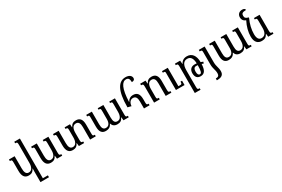

<svg xmlns="http://www.w3.org/2000/svg" viewBox="133 -2283 5950 4049"><g transform="rotate(-30 3108.0 -258.0)"><path d="M224 11C291 11 330 -16 361 -78H365C364 -54 363 -29 363 -5V254H570V208H447V-760H310V-722C356 -722 363 -716 363 -655V-214C363 -122 332 -44 255 -44C187 -44 164 -102 164 -195V-492H26V-454C73 -454 79 -448 79 -389V-183C79 -48 130 11 224 11Z M763 11C830 11 869 -16 900 -78H904L912 0H1039V-38C995 -38 986 -44 986 -103V-492H849V-454C895 -454 902 -448 902 -387V-214C902 -122 871 -44 794 -44C726 -44 703 -102 703 -195V-492H565V-454C612 -454 618 -448 618 -389V-183C618 -48 669 11 763 11Z M1803 -104V-315C1803 -443 1756 -502 1658 -502C1593 -502 1554 -479 1521 -415H1517L1512 -492H1381V-454C1430 -454 1435 -448 1435 -391V-214C1435 -122 1404 -44 1327 -44C1259 -44 1236 -102 1236 -195V-492H1098V-454C1145 -454 1151 -448 1151 -389V-183C1151 -48 1202 11 1296 11C1363 11 1402 -16 1433 -78H1437L1445 0H1572V-38C1528 -38 1519 -44 1519 -103V-278C1519 -376 1549 -446 1627 -446C1695 -446 1718 -390 1718 -304V0H1856V-38C1808 -38 1803 -44 1803 -104Z M2468 -492V-457C2517 -457 2520 -449 2520 -391V-213C2520 -120 2489 -46 2413 -46C2349 -46 2325 -92 2325 -187V-492H2187V-457C2236 -457 2240 -450 2240 -391V-199C2240 -111 2210 -45 2132 -45C2066 -45 2044 -95 2044 -187V-492H1907V-454C1955 -454 1960 -450 1960 -393V-175C1960 -50 2006 10 2101 10C2167 10 2219 -17 2246 -81H2251C2269 -23 2310 10 2382 10C2447 10 2490 -13 2519 -79H2523L2531 0H2659V-36C2611 -36 2606 -44 2606 -99V-492Z M2827 -173C2831 -248 2869 -308 2936 -308C3006 -308 3030 -257 3030 -166V0H3166V-38C3121 -38 3115 -44 3115 -107V-177C3115 -303 3069 -363 2966 -363C2906 -363 2861 -334 2830 -276H2826C2837 -598 2909 -722 3006 -722C3061 -722 3086 -692 3087 -609C3134 -609 3160 -628 3160 -665C3160 -723 3110 -767 3019 -767C2851 -767 2740 -612 2740 -195Z M3697 -38C3650 -38 3644 -44 3644 -104V-315C3644 -443 3597 -502 3500 -502C3435 -502 3395 -479 3362 -415H3358L3351 -492H3221V-454C3268 -454 3276 -447 3276 -391V0H3414V-38C3366 -38 3361 -43 3361 -102V-278C3361 -376 3390 -446 3469 -446C3537 -446 3559 -393 3559 -304V0H3697ZM4018 -106H3980C3980 -48 3973 -44 3931 -44H3893V-492H3752V-454H3767C3802 -454 3808 -449 3808 -409V0H4018Z M4121 254H4261V218C4212 218 4206 212 4206 149V-248C4206 -374 4248 -452 4340 -452C4425 -452 4464 -392 4469 -268C4452 -270 4436 -271 4419 -271C4336 -271 4284 -222 4284 -132C4284 -39 4327 10 4409 10C4501 10 4546 -55 4552 -206C4567 -201 4581 -196 4594 -190L4608 -229C4590 -237 4571 -245 4553 -250C4553 -411 4480 -502 4362 -502C4286 -502 4235 -469 4206 -407H4202L4194 -492H4067V-456C4115 -456 4121 -448 4121 -387ZM4360 -128C4360 -190 4381 -226 4429 -226C4441 -226 4455 -225 4469 -224C4468 -74 4451 -34 4413 -34C4381 -34 4360 -62 4360 -128Z M4706 -109C4706 4 4744 42 4744 131C4744 186 4718 210 4664 210H4658V254H4671C4782 254 4828 211 4828 128C4828 34 4791 -2 4791 -109V-492H4649V-454H4665C4700 -454 4706 -447 4706 -399Z M5461 -492V-457C5510 -457 5513 -449 5513 -391V-213C5513 -120 5482 -46 5406 -46C5342 -46 5318 -92 5318 -187V-492H5180V-457C5229 -457 5233 -450 5233 -391V-199C5233 -111 5203 -45 5125 -45C5059 -45 5037 -95 5037 -187V-492H4900V-454C4948 -454 4953 -450 4953 -393V-175C4953 -50 4999 10 5094 10C5160 10 5212 -17 5239 -81H5244C5262 -23 5303 10 5375 10C5440 10 5483 -13 5512 -79H5516L5524 0H5652V-36C5604 -36 5599 -44 5599 -99V-492Z M5898 11C5965 11 6007 -10 6043 -76H6047L6055 0H6183V-38C6137 -38 6129 -44 6129 -103V-492H5992V-457C6038 -457 6045 -451 6045 -389V-214C6045 -124 6013 -44 5923 -44C5853 -44 5822 -100 5822 -198C5822 -309 5850 -430 5904 -544V-559C5841 -572 5817 -597 5817 -645C5817 -696 5837 -723 5933 -723C5931 -752 5909 -770 5862 -770C5787 -770 5741 -720 5741 -653C5741 -591 5774 -551 5827 -533C5767 -418 5736 -294 5736 -186C5736 -50 5801 11 5898 11Z"/></g></svg>

Font: Noto Serif Armenian SemiCondensed
Style: Regular
Weight: 400
Width: 4
Designer: Monotype Design Team
Foundry: Monotype Imaging Inc.
Version: Version 2.008